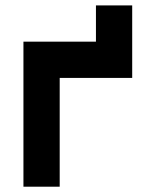

<svg xmlns="http://www.w3.org/2000/svg" viewBox="-20 -704 587 724"><path d="M341.8 -546.9V-683.6H478.5V-410.2H205.1V0H68.4V-546.9Z"/></svg>

Font: DatCub
Style: Bold
Weight: 700
Designer: GGBot
Version: 1.00